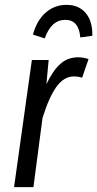

<svg xmlns="http://www.w3.org/2000/svg" viewBox="-20 -774 402 794"><path d="M165 -615.2 116.2 -630.9Q132.3 -689.9 168.9 -721.9Q205.6 -753.9 254.9 -753.9Q306.2 -753.9 334.7 -719.7Q363.3 -685.5 361.8 -626L312 -619.1Q306.2 -691.9 250 -691.9Q191.9 -691.9 165 -615.2ZM303.2 -537.1Q323.2 -537.1 346.2 -529.8L319.8 -453.1Q301.3 -458 286.1 -458Q244.1 -458 213.1 -414.6Q182.1 -371.1 155.8 -286.1L118.2 0H38.1L111.8 -525.9H181.2L171.9 -425.8Q198.2 -481.4 229 -509.3Q259.8 -537.1 303.2 -537.1Z"/></svg>

Font: Fira Sans Compressed Book
Style: Italic
Weight: 350
Width: 3
Italic angle: -8°
Designer: Carrois Corporate & Edenspiekermann AG
Foundry: Carrois Corporate GbR & Edenspiekermann AG
Version: Version 4.203;PS 004.203;hotconv 1.0.88;makeotf.lib2.5.64775